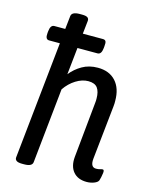

<svg xmlns="http://www.w3.org/2000/svg" viewBox="-114 -826 714 907"><g transform="rotate(15 242.5 -373.0)"><path d="M398 6Q355 6 332.5 -20.5Q310 -47 314 -93L341 -365Q342 -371 342 -376.5Q342 -382 342 -387Q342 -420 329 -438Q316 -456 284 -456Q254 -456 223.5 -437Q193 -418 171 -386L133 -20Q131 2 92 2H82Q62 2 54 -4Q46 -10 47 -20L107 -594H54Q35 -594 38 -625L39 -635Q42 -666 61 -666H114L121 -730Q123 -752 162 -752H173Q193 -752 200.5 -746.5Q208 -741 207 -730L200 -666H298Q309 -666 312.5 -659Q316 -652 314 -635L313 -625Q310 -594 291 -594H193L179 -462Q202 -491 235 -510Q268 -529 311 -529Q367 -529 398.5 -494.5Q430 -460 430 -399Q430 -393 430 -386.5Q430 -380 429 -373L401 -108Q397 -66 425 -66Q436 -66 444 -68.5Q452 -71 457 -71Q465 -71 463 -55Q462 -46 459.5 -34Q457 -22 455 -17Q451 -7 434 -0.5Q417 6 398 6Z"/></g></svg>

Font: Asap Condensed Condensed Regular
Style: Italic
Weight: 400
Width: 3
Italic angle: -6°
Designer: Pablo Cosgaya
Foundry: Omnibus-Type
Version: Version 3.001; ttfautohint (v1.8.4.7-5d5b)